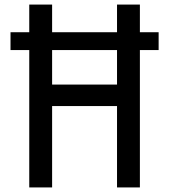

<svg xmlns="http://www.w3.org/2000/svg" viewBox="-20 -820 740 840"><path d="M108 0V-601H26V-679H108V-800H208V-679H492V-800H592V-679H674V-601H592V0H492V-356H208V0ZM208 -450H492V-601H208Z"/></svg>

Font: Martian Mono Light
Style: Regular
Weight: 300
Monospace: yes
Designer: Roman Shamin
Foundry: Evil Martians
Version: Version 1.000; ttfautohint (v1.8.4.7-5d5b)